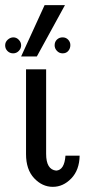

<svg xmlns="http://www.w3.org/2000/svg" viewBox="-59 -714 343 745"><path d="M-30 -516Q-39 -525 -39 -538Q-39 -551 -29 -560Q-19 -569 -7 -569Q5 -569 14 -559.5Q23 -550 23 -538Q23 -526 14 -516.5Q5 -507 -8 -507Q-21 -507 -30 -516ZM23 -495 114 -694H193L84 -495ZM42 -116V-445H120V-117Q120 -56 159 -52Q191 -54 195 -110H250Q249 -54 217.5 -21.5Q186 11 146 11Q105 11 73.5 -22.5Q42 -56 42 -116ZM153 -538Q153 -552 162 -560.5Q171 -569 184 -569Q197 -569 205.5 -560Q214 -551 214 -539Q214 -526 206 -516.5Q198 -507 184 -507Q171 -507 162 -516.5Q153 -526 153 -538Z"/></svg>

Font: CMU Sans Serif
Style: Medium
Weight: 500
Version: Version 0.7.0